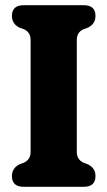

<svg xmlns="http://www.w3.org/2000/svg" viewBox="-20 -720 414 740"><path d="M276 -134Q276 -105.5 301 -93.5L320 -86Q348 -71.5 348 -41.5Q348 0 302.5 0H71.5Q26 0 26 -41.5Q26 -71.5 54 -86L73 -93.5Q98 -105.5 98 -134V-566.5Q98 -594.5 74 -606.5L54 -614Q26 -628.5 26 -658.5Q26 -700 71.5 -700H302.5Q348 -700 348 -658.5Q348 -628.5 320 -614L300 -606.5Q276 -594.5 276 -566.5Z"/></svg>

Font: Fraunces 144pt SuperSoft
Style: Bold
Weight: 700
Version: Version 1.000;[b76b70a41]